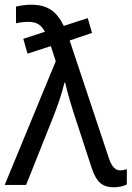

<svg xmlns="http://www.w3.org/2000/svg" viewBox="-25 -786 559 816"><path d="M-5 0H86L198 -281C219 -333 238 -388 249 -435H252C260 -396 282 -324 298 -276L365 -71C385 -12 410 10 459 10C480 10 500 5 514 -2V-67C507 -65 495 -62 486 -62C464 -62 449 -79 437 -116L271 -614L366 -646L348 -709L246 -676C216 -737 179 -766 106 -766C84 -766 60 -762 43 -758V-687C56 -690 73 -693 95 -693C129 -693 148 -683 166 -651L74 -621L92 -558L191 -590L212 -526Z"/></svg>

Font: Noto Sans Thai
Style: Regular
Weight: 400
Designer: Monotype Design Team
Foundry: Monotype Imaging Inc.
Version: Version 1.901